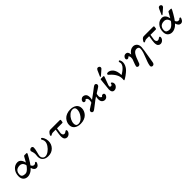

<svg xmlns="http://www.w3.org/2000/svg" viewBox="498 -2697 4945 4945"><g transform="rotate(-45 2970.5 -225.0)"><path d="M96.2 -170.9Q96.2 -291 164.6 -370.6Q232.9 -450.2 330.1 -450.2Q443.8 -450.2 481 -289.1Q502 -319.8 560.1 -429.2Q566.9 -442.4 572.5 -446.3Q578.1 -450.2 590.8 -450.2H652.8Q677.7 -450.2 678.2 -437Q678.2 -421.9 615 -313Q551.8 -204.1 513.2 -155.8Q541 -92.8 588.9 -92.8Q608.9 -92.8 619.9 -97.9Q630.9 -103 634 -109.6Q637.2 -116.2 643.1 -121.1Q648.9 -126 660.2 -126Q683.1 -126 683.1 -108.9Q683.1 -80.1 653.6 -37.6Q624 4.9 576.2 4.9Q502.9 4.9 471.2 -105Q437 -71.8 415 -53.5Q393.1 -35.2 349.6 -15.1Q306.2 4.9 261.2 4.9Q188 4.9 142.1 -40.5Q96.2 -85.9 96.2 -170.9ZM145 -189Q145 -134.8 177.5 -113.8Q210 -92.8 268.1 -92.8Q334 -92.8 409.2 -184.1Q412.1 -188 417.5 -194.6Q422.9 -201.2 424.8 -203.6Q426.8 -206.1 430.4 -210.4Q434.1 -214.8 435.1 -217.5Q436 -220.2 438 -223.6Q439.9 -227.1 440.4 -230Q440.9 -232.9 440.9 -235.8Q440.9 -241.7 435.1 -258.3Q429.2 -274.9 416.5 -296.9Q403.8 -318.8 377.4 -335Q351.1 -351.1 315.9 -351.1Q265.1 -351.1 229 -335Q192.9 -318.8 176 -292.5Q159.2 -266.1 152.1 -241Q145 -215.8 145 -189Z M779.8 -405.8Q779.8 -431.6 801.8 -449.2Q823.7 -466.8 848.6 -466.8Q867.7 -466.8 883.3 -454.8Q898.9 -442.9 898.9 -414.1Q898.9 -365.2 873.8 -272.7Q848.6 -180.2 848.6 -157.2Q848.6 -109.4 877.2 -77.6Q905.8 -45.9 950.7 -45.9Q1003.9 -45.9 1066.9 -89.4Q1129.9 -132.8 1173.3 -199Q1216.8 -265.1 1216.8 -323.2Q1216.8 -363.3 1198.7 -395Q1180.7 -426.8 1180.7 -431.2Q1180.7 -439 1188.2 -446.5Q1195.8 -454.1 1205.6 -454.1Q1228.5 -454.1 1257.6 -396Q1286.6 -337.9 1286.6 -271Q1286.6 -153.8 1209.7 -74.5Q1132.8 4.9 1007.8 4.9Q916 4.9 858.9 -43Q801.8 -90.8 801.8 -181.2Q801.8 -200.2 805.2 -227.1Q808.6 -253.9 808.6 -272Q808.6 -317.9 794.2 -358.4Q779.8 -398.9 779.8 -405.8Z M1414.6 -336.9Q1414.6 -351.1 1443.6 -391.6Q1472.7 -432.1 1501.5 -440.9Q1513.7 -444.8 1530.8 -444.8H1868.7Q1893.6 -444.8 1893.6 -425.8Q1893.6 -419.9 1885.7 -370.1Q1882.8 -354 1876.7 -350.1Q1870.6 -346.2 1858.4 -346.2H1671.4Q1648.4 -208 1648.4 -190.9Q1648.4 -148.9 1666 -128.9Q1683.6 -108.9 1706.5 -108.9Q1733.4 -108.9 1756.6 -127.9Q1779.8 -147 1793.5 -147Q1817.4 -147 1817.4 -120.1Q1817.4 -71.3 1779.1 -33.2Q1740.7 4.9 1690.4 4.9Q1652.3 4.9 1623.5 -24.7Q1594.7 -54.2 1594.7 -134.8Q1594.7 -185.5 1623.5 -346.2H1521.5Q1491.7 -346.2 1466.6 -330.6Q1441.4 -314.9 1436.5 -314.9Q1429.7 -314.9 1422.1 -321.5Q1414.6 -328.1 1414.6 -336.9Z M1952.1 -186Q1952.1 -231.9 1970 -276.9Q1987.8 -321.8 2023.4 -361.3Q2059.1 -400.9 2120.1 -425.5Q2181.2 -450.2 2257.8 -450.2Q2360.8 -450.2 2426 -401.1Q2491.2 -352.1 2491.2 -258.8Q2491.2 -211.9 2472.7 -166.5Q2454.1 -121.1 2418 -82Q2381.8 -43 2321.5 -19Q2261.2 4.9 2185.1 4.9Q2082 4.9 2017.1 -44.2Q1952.1 -93.3 1952.1 -186ZM2060.1 -127Q2060.1 -35.2 2145 -35.2Q2236.8 -35.2 2310.3 -130.6Q2383.8 -226.1 2383.8 -319.8Q2383.8 -408.7 2297.9 -409.2Q2236.8 -409.2 2180.4 -363Q2124 -316.9 2092 -252Q2060.1 -187 2060.1 -127Z M2585.4 -40Q2585.4 -57.1 2595 -71Q2604.5 -85 2612.1 -91.1Q2619.6 -97.2 2637.7 -107.9Q2664.6 -126 2689.2 -141.6Q2713.9 -157.2 2725.3 -164.1Q2736.8 -170.9 2746.8 -176.5Q2756.8 -182.1 2760.3 -186Q2763.7 -189.9 2766.1 -194.6Q2768.6 -199.2 2770.5 -207Q2778.3 -243.2 2778.8 -264.2Q2778.8 -343.3 2718.8 -356Q2701.7 -321.8 2666.5 -321.8Q2647.5 -321.8 2635 -333.5Q2622.6 -345.2 2622.6 -365.2Q2622.6 -396 2651.6 -425.5Q2680.7 -455.1 2721.7 -455.1Q2766.6 -455.1 2802.2 -422.1Q2837.9 -389.2 2837.9 -310.1Q2837.9 -274.9 2827.6 -227.1Q2906.7 -281.2 2985.6 -343Q3064.5 -404.8 3100.1 -430.4Q3135.7 -456.1 3155.8 -456.1Q3177.7 -456.1 3191.7 -439.9Q3205.6 -423.8 3205.6 -403.8Q3205.6 -386.7 3195.6 -372.8Q3185.5 -358.9 3179.2 -354Q3172.9 -349.1 3153.8 -336.9Q3126 -317.9 3100.8 -302.5Q3075.7 -287.1 3064.2 -280Q3052.7 -272.9 3043.2 -267.1Q3033.7 -261.2 3030.3 -257.6Q3026.9 -253.9 3024.7 -250Q3022.5 -246.1 3020.5 -237.8Q3012.7 -201.7 3012.7 -180.2Q3012.7 -111.3 3066.4 -96.2Q3084.5 -134.3 3122.6 -133.8Q3143.6 -133.8 3156.5 -120.8Q3169.4 -107.9 3169.4 -86.9Q3169.4 -53.7 3138.4 -21.2Q3107.4 11.2 3061.5 11.2Q3019.5 11.2 2985.1 -21Q2950.7 -53.2 2950.7 -127Q2950.7 -167 2962.9 -216.8Q2923.8 -192.9 2888.2 -166Q2852.5 -139.2 2795.2 -94Q2737.8 -48.8 2686.5 -11.2Q2655.8 10.7 2635.7 11.2Q2613.8 11.2 2599.6 -4.4Q2585.4 -20 2585.4 -40Z M3322.8 -109.9Q3322.8 -126 3354.5 -416Q3354.5 -418 3355 -421.9Q3355.5 -425.8 3355.5 -428Q3355.5 -430.2 3356 -433.1Q3356.4 -436 3357.4 -438Q3358.4 -439.9 3359.6 -441.9Q3360.8 -443.8 3362.8 -445.3Q3364.7 -446.8 3367.2 -448Q3369.6 -449.2 3373 -449.7Q3376.5 -450.2 3380.4 -450.2H3453.6Q3479.5 -450.2 3479.5 -436Q3479.5 -423.8 3432.6 -304Q3385.7 -184.1 3385.7 -167Q3385.7 -150.9 3395.8 -139.9Q3405.8 -128.9 3420.4 -128.9Q3453.6 -128.9 3465.8 -164.1Q3465.8 -166 3467.3 -173.1Q3468.8 -180.2 3470.2 -183.1Q3471.7 -186 3474.6 -189.5Q3477.5 -192.9 3482.4 -192.9Q3497.6 -192.9 3515.1 -169.9Q3532.7 -147 3532.7 -115.2Q3532.7 -67.4 3495.1 -29.3Q3457.5 8.8 3407.7 8.8Q3322.8 9.3 3322.8 -109.9ZM3392.6 -500Q3459.5 -657.2 3467.8 -670.9Q3486.8 -707 3512.7 -710Q3517.6 -710.9 3523.4 -710.9Q3544.4 -710.9 3562.5 -696.5Q3580.6 -682.1 3580.6 -659.2Q3580.6 -638.2 3565.2 -621.6Q3549.8 -605 3470.7 -539.1Q3434.6 -508.3 3411.6 -488.8Z M3570.3 -410.2Q3572.3 -439.9 3620.1 -439.9Q3652.3 -439.9 3684.3 -424.1Q3716.3 -408.2 3746.8 -375Q3777.3 -341.8 3796.9 -281.5Q3816.4 -221.2 3816.4 -142.1L3831.5 -149.9Q3846.7 -158.7 3858.4 -166.3Q3870.1 -173.8 3890.6 -188.5Q3911.1 -203.1 3927.2 -216.6Q3943.4 -230 3961.9 -249Q3980.5 -268.1 3992.9 -286.1Q4005.4 -304.2 4013.4 -326.7Q4021.5 -349.1 4021.5 -371.1Q4021.5 -388.2 4015.4 -403.1Q4009.3 -418 4009.3 -423.8Q4009.3 -433.6 4016.8 -441.4Q4024.4 -449.2 4034.2 -449.2Q4052.2 -449.2 4064.7 -416Q4077.1 -382.8 4077.1 -347.2Q4077.1 -299.3 4056.6 -252.7Q4036.1 -206.1 4009.8 -173.6Q3983.4 -141.1 3940.9 -105.5Q3898.4 -69.8 3872.8 -52.5Q3847.2 -35.2 3809.6 -12.2Q3783.7 3.9 3777.3 3.9Q3764.2 3.9 3764.2 -15.1Q3764.2 -20 3765.9 -35.9Q3767.6 -51.8 3767.6 -63Q3767.6 -222.2 3598.1 -370.1Q3586.9 -379.9 3582.5 -384Q3578.1 -388.2 3574.2 -395.3Q3570.3 -402.3 3570.3 -410.2Z M4181.2 -363.8Q4181.2 -396 4209 -425.5Q4236.8 -455.1 4278.8 -455.1Q4293 -455.1 4304.4 -452.1Q4315.9 -449.2 4324 -443.1Q4332 -437 4338.4 -429.9Q4344.7 -422.9 4348.9 -413.3Q4353 -403.8 4356 -396.5Q4358.9 -389.2 4360.4 -378.7Q4361.8 -368.2 4362.8 -362.5Q4363.8 -356.9 4364.3 -348.4Q4364.7 -339.8 4364.7 -338.9Q4440.9 -455.1 4545.9 -455.1Q4605 -455.1 4647.9 -413.6Q4690.9 -372.1 4690.9 -284.2Q4690.9 -253.4 4677.7 -171.9L4619.1 183.1Q4609.4 261.2 4550.8 261.2Q4528.8 261.2 4514.4 247.6Q4500 233.9 4500 210.9Q4500 191.9 4511.7 148.9Q4525.9 95.7 4560.8 9.8Q4595.7 -76.2 4619.4 -148.7Q4643.1 -221.2 4643.1 -277.8Q4643.1 -314.9 4619.4 -331.1Q4595.7 -347.2 4564.9 -347.2Q4502 -347.2 4457 -281Q4412.1 -214.8 4357.9 -56.2L4356.9 -51.8Q4356 -48.8 4354.5 -44.4Q4353 -40 4350.1 -33.9Q4347.2 -27.8 4343.5 -22Q4339.8 -16.1 4334 -10Q4328.1 -3.9 4322 0Q4315.9 3.9 4306.9 6.8Q4297.9 9.8 4288.1 9.8Q4268.1 9.8 4253.4 -2.7Q4238.8 -15.1 4238.8 -34.2Q4238.8 -45.4 4253.9 -89.8Q4269 -132.8 4283.4 -169.4Q4297.9 -206.1 4302 -217.5Q4306.2 -229 4308.6 -242.9Q4311 -256.8 4311 -280.8Q4311 -314.9 4302.5 -331.1Q4293.9 -347.2 4275.9 -356Q4256.8 -321.8 4225.1 -321.8Q4206.1 -321.8 4193.6 -333.3Q4181.2 -344.7 4181.2 -363.8Z M4818.8 -336.9Q4818.8 -351.1 4847.9 -391.6Q4877 -432.1 4905.8 -440.9Q4918 -444.8 4935.1 -444.8H5272.9Q5297.9 -444.8 5297.9 -425.8Q5297.9 -419.9 5290 -370.1Q5287.1 -354 5281 -350.1Q5274.9 -346.2 5262.7 -346.2H5075.7Q5052.7 -208 5052.7 -190.9Q5052.7 -148.9 5070.3 -128.9Q5087.9 -108.9 5110.8 -108.9Q5137.7 -108.9 5160.9 -127.9Q5184.1 -147 5197.8 -147Q5221.7 -147 5221.7 -120.1Q5221.7 -71.3 5183.3 -33.2Q5145 4.9 5094.7 4.9Q5056.6 4.9 5027.8 -24.7Q4999 -54.2 4999 -134.8Q4999 -185.5 5027.8 -346.2H4925.8Q4896 -346.2 4870.8 -330.6Q4845.7 -314.9 4840.8 -314.9Q4834 -314.9 4826.4 -321.5Q4818.8 -328.1 4818.8 -336.9Z M5354.5 -170.9Q5354.5 -291 5422.9 -370.6Q5491.2 -450.2 5588.4 -450.2Q5702.1 -450.2 5739.3 -289.1Q5760.3 -319.8 5818.4 -429.2Q5825.2 -442.4 5830.8 -446.3Q5836.4 -450.2 5849.1 -450.2H5911.1Q5936 -450.2 5936.5 -437Q5936.5 -421.9 5873.3 -313Q5810.1 -204.1 5771.5 -155.8Q5799.3 -92.8 5847.2 -92.8Q5867.2 -92.8 5878.2 -97.9Q5889.2 -103 5892.3 -109.6Q5895.5 -116.2 5901.4 -121.1Q5907.2 -126 5918.5 -126Q5941.4 -126 5941.4 -108.9Q5941.4 -80.1 5911.9 -37.6Q5882.3 4.9 5834.5 4.9Q5761.2 4.9 5729.5 -105Q5695.3 -71.8 5673.3 -53.5Q5651.4 -35.2 5607.9 -15.1Q5564.5 4.9 5519.5 4.9Q5446.3 4.9 5400.4 -40.5Q5354.5 -85.9 5354.5 -170.9ZM5403.3 -189Q5403.3 -134.8 5435.8 -113.8Q5468.3 -92.8 5526.4 -92.8Q5592.3 -92.8 5667.5 -184.1Q5670.4 -188 5675.8 -194.6Q5681.2 -201.2 5683.1 -203.6Q5685.1 -206.1 5688.7 -210.4Q5692.4 -214.8 5693.4 -217.5Q5694.3 -220.2 5696.3 -223.6Q5698.2 -227.1 5698.7 -230Q5699.2 -232.9 5699.2 -235.8Q5699.2 -241.7 5693.4 -258.3Q5687.5 -274.9 5674.8 -296.9Q5662.1 -318.8 5635.7 -335Q5609.4 -351.1 5574.2 -351.1Q5523.4 -351.1 5487.3 -335Q5451.2 -318.8 5434.3 -292.5Q5417.5 -266.1 5410.4 -241Q5403.3 -215.8 5403.3 -189ZM5637.2 -500Q5648.4 -526.9 5667.5 -570.8Q5706.5 -663.6 5722.4 -687.3Q5738.3 -710.9 5768.1 -710.9Q5789.1 -710.9 5806.6 -696.5Q5824.2 -682.1 5824.2 -659.2Q5824.2 -639.2 5807.9 -621.1Q5791.5 -603 5722.2 -544.9Q5681.2 -510.7 5655.3 -488.8Z"/></g></svg>

Font: CMU Serif Extra
Style: BoldSlanted
Weight: 700
Italic angle: -9.46001°
Version: Version 0.7.0